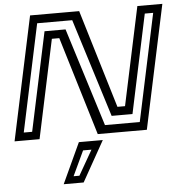

<svg xmlns="http://www.w3.org/2000/svg" viewBox="-66 -759 1022 1083"><g transform="rotate(-5 445.0 -217.5)"><path d="M-4.5 0 144.5 -700H422.5L590.5 -143.5H633.5L752 -700H893.5L744.5 0H466.5L297.5 -558H255.5L137 0ZM51.5 -45H99L218 -604H337L511.5 -47H708.5L837.5 -654H790L671.5 -95.5H553.5L379 -652.5H180.5ZM250.5 265 356.5 36H492L363.5 265ZM310 225H343L423.5 84.5H376Z"/></g></svg>

Font: Tourney Expanded Medium
Style: Italic
Weight: 500
Width: 7
Italic angle: -12°
Designer: Tyler Finck
Foundry: Etcetera Type Co
Version: Version 1.010; ttfautohint (v1.8.3)